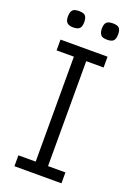

<svg xmlns="http://www.w3.org/2000/svg" viewBox="-159 -902 669 963"><g transform="rotate(20 175.5 -421.0)"><path d="M300.8 0H49.8V-58.1H142.1V-618.2H49.8V-675.8H300.8V-618.2H208V-58.1H300.8ZM312.5 -798.8Q312.5 -775.4 303 -765.1Q293.5 -754.9 268.6 -754.9Q242.7 -754.9 234.1 -767.1Q225.6 -779.3 225.6 -798.8Q225.6 -820.8 234.6 -831.5Q243.7 -842.3 268.6 -842.3Q294.9 -842.3 303.7 -832Q312.5 -821.8 312.5 -798.8ZM131.8 -798.8Q131.8 -775.4 122.3 -765.1Q112.8 -754.9 87.9 -754.9Q74.7 -754.9 66.4 -758.1Q58.1 -761.2 53.2 -767.1Q48.3 -772.9 46.6 -781Q44.9 -789.1 44.9 -798.8Q44.9 -820.8 54 -831.5Q63 -842.3 87.9 -842.3Q113.8 -842.3 122.8 -831.8Q131.8 -821.3 131.8 -798.8Z"/></g></svg>

Font: Clear Sans Light
Style: Regular
Weight: 300
Foundry: Intel Corporation
Version: Version 1.00